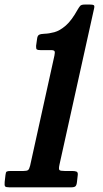

<svg xmlns="http://www.w3.org/2000/svg" viewBox="-38 -802 441 822"><path d="M-18 -23 -14.5 -53Q-13.5 -65 -9.2 -67.5Q-5 -70 7.5 -70H62.5Q77.5 -70 82.5 -74.2Q87.5 -78.5 91 -93L195 -564Q198 -578 195.5 -582.8Q193 -587.5 179.5 -587.5H134.5Q123.5 -587.5 119.8 -590.2Q116 -593 116.5 -605.5L120.5 -634Q122 -649.5 129.5 -653.2Q137 -657 152.5 -657.5Q171.5 -658 194.8 -664.2Q218 -670.5 243.2 -692.2Q268.5 -714 294.5 -761Q300 -770.5 305 -776.5Q310 -782.5 324.5 -782.5H347.5Q359 -782.5 363.2 -780Q367.5 -777.5 365 -766.5L216.5 -96.5Q212.5 -78 216.5 -74Q220.5 -70 239 -70H271.5Q282 -70 289 -67.5Q296 -65 295 -53.5L291.5 -23Q290 -9 285 -4.5Q280 0 266.5 0H2Q-12.5 0 -16 -4Q-19.5 -8 -18 -23Z"/></svg>

Font: Besley* Condensed Semi
Style: Italic
Weight: 600
Width: 3
Italic angle: -13°
Designer: Owen Earl
Foundry: indestructible type*
Version: Version 3.000; ttfautohint (v1.8.3)